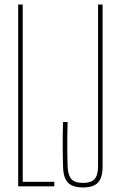

<svg xmlns="http://www.w3.org/2000/svg" viewBox="-20 -820 522 845"><path d="M60 0V-800H80V-20H219V0ZM345.5 5Q314.5 5 295.2 -4.5Q276 -14 267 -34.5Q258 -55 257.5 -88Q256 -140.5 256 -185.5Q256 -230.5 257.5 -283H277.5Q276.5 -250.5 276.2 -218Q276 -185.5 276.2 -153Q276.5 -120.5 277.5 -88Q279 -49 294 -32Q309 -15 345.5 -15Q381 -15 396.2 -32Q411.5 -49 411.5 -88V-800H431.5V-88Q431.5 -38.5 411.5 -16.8Q391.5 5 345.5 5Z"/></svg>

Font: Big Shoulders Thin
Style: Regular
Weight: 100
Designer: Patric King
Foundry: XO Type Co
Version: Version 2.002